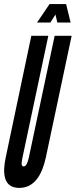

<svg xmlns="http://www.w3.org/2000/svg" viewBox="-36 -910 370 938"><path d="M206 -890 145 -800H210L235 -839L244 -800H309L287 -890ZM231 -735 105 -141C100 -117 92 -97 80 -97C67 -97 68 -113 74 -141L200 -735H117L-8 -141C-24 -66 -21 8 58 8C133 8 170 -58 188 -141L314 -735Z"/></svg>

Font: League Gothic Condensed Italic
Style: Regular
Weight: 400
Width: 3
Designer: Tyler Finck
Foundry: The League of Moveable Type
Version: Version 1.001;PS 001.001;hotconv 1.0.56;makeotf.lib2.0.21325